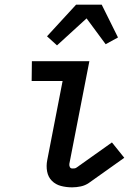

<svg xmlns="http://www.w3.org/2000/svg" viewBox="-20 -793 590 825"><path d="M290 12Q265 12 242 6Q219 0 203 -16Q187 -32 182.5 -56Q178 -80 183 -105L249 -445H116L117 -530H364L278 -89Q277 -82 280 -75.5Q283 -69 291 -69Q295 -69 300 -69.5Q305 -70 309 -73L461 -181L514 -115L362 -7Q346 4 327 8Q308 12 290 12ZM225 -598 182 -637 307 -773H417L487 -632L434 -603L352 -714Z"/></svg>

Font: Lode Dark
Style: Bold Italic
Weight: 700
Italic angle: -11°
Monospace: yes
Designer: Belleve Invis
Foundry: Belleve Invis
Version: Version 29.2.0; ttfautohint (v1.8.3)